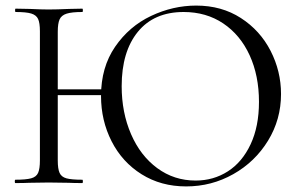

<svg xmlns="http://www.w3.org/2000/svg" viewBox="-20 -656 1076 688"><path d="M155 -336H374V-315H155ZM36 -613Q34 -613 34 -619Q34 -625 36 -625L87 -624Q129 -622 154 -622Q183 -622 227 -624L275 -625Q277 -625 277 -619Q277 -613 275 -613Q237 -613 218.5 -607Q200 -601 193.5 -586.5Q187 -572 187 -542V-81Q187 -51 193.5 -36.5Q200 -22 218 -17Q236 -12 275 -12Q277 -12 277 -6Q277 0 275 0Q244 0 226 -1L154 -2L85 -1Q67 0 35 0Q33 0 33 -6Q33 -12 35 -12Q73 -12 91.5 -17Q110 -22 116.5 -36.5Q123 -51 123 -81V-544Q123 -574 116.5 -588Q110 -602 92 -607.5Q74 -613 36 -613ZM342 -312Q342 -415 392.5 -488.5Q443 -562 521.5 -599Q600 -636 683 -636Q774 -636 843 -591.5Q912 -547 949.5 -474Q987 -401 987 -319Q987 -228 940.5 -152Q894 -76 816 -32Q738 12 647 12Q557 12 487.5 -31.5Q418 -75 380 -149.5Q342 -224 342 -312ZM908 -291Q908 -385 874.5 -458Q841 -531 780 -572Q719 -613 638 -613Q532 -613 474 -542Q416 -471 416 -347Q416 -253 449.5 -175.5Q483 -98 543.5 -53.5Q604 -9 681 -9Q745 -9 796.5 -42Q848 -75 878 -139Q908 -203 908 -291Z"/></svg>

Font: Cormorant Unicase
Style: Regular
Weight: 400
Designer: Christian Thalmann (Catharsis Fonts)
Foundry: Catharsis Fonts
Version: Version 4.000